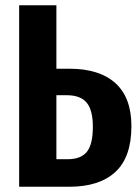

<svg xmlns="http://www.w3.org/2000/svg" viewBox="-20 -712 534 732"><path d="M481 -231Q481 -113 420 -56.5Q359 0 244 0H53V-692H195V-450H245Q359 -450 420 -395Q481 -340 481 -231ZM334 -229Q334 -292 310.5 -320.5Q287 -349 234 -349H195V-105H238Q288 -105 311 -133Q334 -161 334 -229Z"/></svg>

Font: Fira Sans Extra Condensed SemiBold
Style: Regular
Weight: 600
Width: 1
Designer: Carrois Corporate & Edenspiekermann AG
Foundry: Carrois Corporate GbR & Edenspiekermann AG
Version: Version 4.203